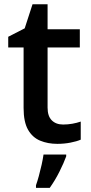

<svg xmlns="http://www.w3.org/2000/svg" viewBox="-20 -681 436 922"><path d="M283.2 -83Q305.7 -83 327.6 -86.9Q349.6 -90.8 367.7 -97.2V-10.3Q348.6 -2 318.4 3.9Q288.1 9.8 255.4 9.8Q209.5 9.8 172.6 -5.6Q135.7 -21 114.5 -58.3Q93.3 -95.7 93.3 -162.6V-453.1H19.5V-504.4L98.6 -544.9L136.2 -660.6H208.5V-540.5H363.3V-453.1H208.5V-164.1Q208.5 -123 228.8 -103Q249 -83 283.2 -83ZM297.9 61V69.8Q286.6 101.1 265.6 143.1Q244.6 185.1 218.8 221.2H152.8V208.5Q159.2 190.9 166.5 164.3Q173.8 137.7 179.9 110.1Q186 82.5 189 61Z"/></svg>

Font: Open Sans SemiBold
Style: Regular
Weight: 600
Designer: Monotype Design Team
Foundry: Monotype Imaging Inc.
Version: Version 3.003; ttfautohint (v1.8.4)